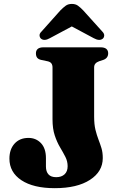

<svg xmlns="http://www.w3.org/2000/svg" viewBox="-20 -941 616 978"><path d="M503.5 -136Q503.5 -67 438.2 -24.8Q373 17.5 259 17.5Q150 17.5 89 -23Q28 -63.5 28 -133Q28 -180.5 54.2 -209.5Q80.5 -238.5 125 -238.5Q163.5 -238.5 188.8 -211.8Q214 -185 214 -135.5V-93Q214 -67 226.8 -52.8Q239.5 -38.5 266.5 -38.5Q293 -38.5 308.8 -53Q324.5 -67.5 324.5 -94.5Q324.5 -119.5 313 -142Q301.5 -164.5 286 -190.5Q270.5 -216.5 259 -250.8Q247.5 -285 247.5 -333V-597Q247.5 -610 241.8 -618Q236 -626 222 -629L191 -635.5Q176.5 -638.5 169.8 -646.5Q163 -654.5 163 -669.5Q163 -684 172.5 -692Q182 -700 202 -700H491.5Q512 -700 521.5 -692Q531 -684 531 -669.5Q531 -645 506.5 -636L485 -629Q472.5 -624.5 466 -617Q459.5 -609.5 459.5 -597.5V-346.5Q459.5 -307.5 466.2 -280Q473 -252.5 481.5 -230.5Q490 -208.5 496.8 -186.5Q503.5 -164.5 503.5 -136ZM389 -829.5H302.5L457.5 -746.5Q486.5 -730.5 503.5 -744Q510 -749.5 510.8 -759.8Q511.5 -770 500.5 -781L403.5 -888.5Q389 -903.5 376.8 -912.2Q364.5 -921 346 -921Q327.5 -921 315.2 -912.2Q303 -903.5 288 -888.5L192 -781Q180.5 -770 181.5 -759.8Q182.5 -749.5 189 -744Q205.5 -730.5 234 -746.5Z"/></svg>

Font: Fraunces ExtraBold
Style: Regular
Weight: 800
Version: Version 1.000;[b76b70a41]